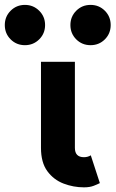

<svg xmlns="http://www.w3.org/2000/svg" viewBox="-122 -764 479 796"><path d="M254.4 -120.1 292 -4.9Q282.7 0 266.4 6.3Q250 12.7 226.1 12.7Q182.6 12.7 141.6 -2.9Q100.6 -18.6 74.2 -54.4Q47.9 -90.3 47.9 -150.9V-507.8H188.5V-150.9Q188.5 -112.3 226.1 -112.3Q242.2 -112.3 254.4 -120.1ZM169.9 -660.2Q169.9 -695.3 194.1 -719.5Q218.3 -743.7 253.4 -743.7Q288.6 -743.7 312.7 -719.5Q336.9 -695.3 336.9 -660.2Q336.9 -625 312.7 -600.8Q288.6 -576.7 253.4 -576.7Q218.3 -576.7 194.1 -600.8Q169.9 -625 169.9 -660.2ZM-102.1 -660.2Q-102.1 -695.3 -77.9 -719.5Q-53.7 -743.7 -18.6 -743.7Q16.1 -743.7 40.5 -719.5Q64.9 -695.3 64.9 -660.2Q64.9 -625 40.5 -600.8Q16.1 -576.7 -18.6 -576.7Q-53.7 -576.7 -77.9 -600.8Q-102.1 -625 -102.1 -660.2Z"/></svg>

Font: Giphurs
Style: Bold
Weight: 700
Version: Version 0.920; ttfautohint (v1.8.4.7-5d5b)